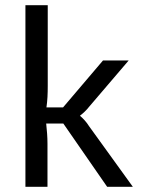

<svg xmlns="http://www.w3.org/2000/svg" viewBox="-20 -720 549 740"><path d="M224 -244 393 0H492L323 -234C314 -249 298 -266 289 -273V-275C298 -281 314 -296 323 -308L476 -487H377L223 -306H159C163 -333 164 -359 164 -389V-700H78V0H163V-166C163 -191 161 -217 158 -244Z"/></svg>

Font: SnT
Style: Regular
Weight: 400
Designer: Natanael Gama
Version: Version 1.001;PS 001.001;hotconv 1.0.70;makeotf.lib2.5.58329